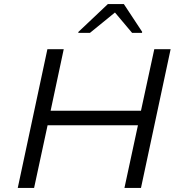

<svg xmlns="http://www.w3.org/2000/svg" viewBox="-20 -932 891 952"><path d="M68 0 215 -688H296L231 -383H679L745 -688H826L679 0H597L664 -311H216L149 0ZM368 -769 369 -774 515 -912H594L685 -774L684 -769H635L550 -870L426 -769Z"/></svg>

Font: Saira Expanded
Style: Italic
Weight: 400
Width: 7
Italic angle: -12°
Designer: Hector Gatti with collaboration of the Omnibus-Type team
Foundry: Omnibus-Type
Version: Version 1.101